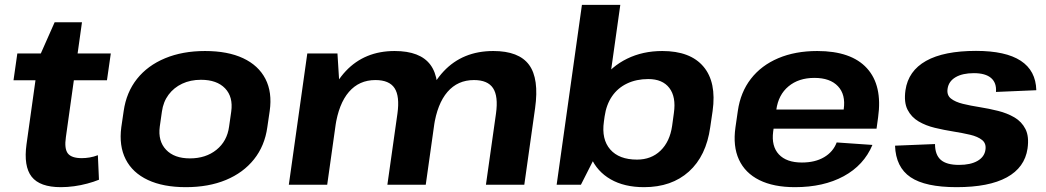

<svg xmlns="http://www.w3.org/2000/svg" viewBox="-20 -760 4302 790"><path d="M230.4 10.1Q143.9 10.1 110.2 -32.9Q76.6 -75.9 89.1 -166.4L138.4 -518.4L204.8 -668.4H317.3L251.1 -195.8Q244.1 -148.4 259.1 -128.8Q274.1 -109.3 316.5 -109.3Q332 -109.3 348.9 -112.1Q365.7 -114.9 382.7 -121.4L387.2 -20.5Q366 -11.8 339.3 -4.7Q312.7 2.5 284.8 6.3Q256.9 10.1 230.4 10.1ZM51.3 -540H435.9L420.1 -429.8H35.6Z M744.6 10.1Q651.6 10.1 588.5 -19.5Q525.4 -49.1 497.2 -104.5Q469 -159.9 479.1 -236.6L488.9 -303.4Q499.9 -380.1 543.6 -435.3Q587.4 -490.4 659.3 -520.3Q731.1 -550.1 823.6 -550.1Q917.1 -550.1 980.3 -520.5Q1043.4 -490.9 1072.1 -435.5Q1100.7 -380.1 1089.7 -303.4L1079.9 -236.6Q1069.3 -159.9 1025.1 -104.5Q980.9 -49.1 909.5 -19.5Q838.1 10.1 744.6 10.1ZM761.4 -108.3Q826.8 -108.3 870.7 -143.7Q914.6 -179.2 922.6 -239.2L931.4 -300.8Q939.8 -361.3 906.1 -396.5Q872.3 -431.7 806.9 -431.7Q763.8 -431.7 729.5 -415.6Q695.3 -399.5 673.5 -370.2Q651.7 -341 646.2 -300.8L637.4 -239.2Q629.5 -179.7 663.2 -144Q696.9 -108.3 761.4 -108.3Z M2020.8 -292.8Q2030.7 -364 2008.7 -397.3Q1986.7 -430.6 1930.2 -430.6Q1863.3 -430.6 1821.2 -381.9Q1779.1 -333.2 1765.2 -239.3L1696.4 -157.3L1705.9 -227.4Q1727 -383 1805.4 -466.5Q1883.9 -550.1 2009.7 -550.1Q2115 -550.1 2156.9 -493.2Q2198.7 -436.3 2181.7 -315L2137.3 0H1979.4ZM1244.4 -540H1368.5L1378.9 -373.8L1326.3 0H1168.4ZM1615.3 -292.8Q1625.2 -364 1603.5 -397.3Q1581.7 -430.6 1524.7 -430.6Q1457.8 -430.6 1415.7 -381.9Q1373.6 -333.2 1359.7 -239.3L1290.9 -157.3L1301.4 -227.4Q1325 -385 1402.7 -467.5Q1480.4 -550.1 1603.7 -550.1Q1709 -550.1 1751.1 -493.2Q1793.2 -436.3 1776.2 -315L1731.8 0H1573.9Z M2630 10.1Q2548.8 10.1 2492.6 -22.2Q2436.4 -54.5 2411.1 -113Q2385.7 -171.6 2396.2 -250.7L2402.2 -292.2Q2413.7 -371.3 2454.8 -429.2Q2495.9 -487 2560.3 -518.5Q2624.8 -550.1 2705 -550.1Q2820.3 -550.1 2874.5 -485.9Q2928.7 -421.7 2912.1 -303.4L2902.3 -236.6Q2885.8 -118.3 2814.6 -54.1Q2743.3 10.1 2630 10.1ZM2374.4 -740H2532.3L2450.2 -157.6L2370.3 0H2270.4ZM2601 -103.3Q2659.6 -103.3 2697.8 -140.2Q2736.1 -177.2 2745.5 -242L2752.8 -295.4Q2762.2 -361.3 2734.1 -398Q2706.1 -434.7 2647.5 -434.7Q2598.5 -434.7 2560.1 -416.4Q2521.7 -398.1 2498.2 -363.7Q2474.7 -329.3 2467.7 -280.8L2464.8 -259.7Q2454.4 -186.9 2490.8 -145.1Q2527.2 -103.3 2601 -103.3Z M3250.9 10.1Q3163 10.1 3104.4 -19Q3045.9 -48.1 3020.4 -103.3Q2995 -158.4 3006.1 -236.1L3015.9 -303.9Q3026.9 -380.6 3069.6 -435.7Q3112.4 -490.9 3182.2 -520.5Q3252.1 -550.1 3342.6 -550.1Q3482.4 -550.1 3547 -479.3Q3611.6 -408.5 3593 -276.9L3586.6 -230.5H3134.2L3145.4 -309.4H3473L3447.7 -279.1L3451.6 -311Q3460.1 -371 3427.8 -405.2Q3395.5 -439.5 3331 -439.5Q3266.1 -439.5 3224.4 -404.7Q3182.7 -370 3174.2 -308.5L3161.3 -218.8Q3153.4 -158.3 3184.7 -124.8Q3216 -91.3 3279.5 -91.3Q3333.9 -91.3 3371 -113.3Q3408.2 -135.3 3422.6 -173.9L3569.7 -163.7Q3534.5 -80 3451.5 -35Q3368.5 10.1 3250.9 10.1Z M3916 10.1Q3787.1 10.1 3726.5 -30.9Q3665.8 -72 3662.7 -160.6L3827.2 -167.3Q3827.2 -123.1 3850.9 -102.3Q3874.6 -81.5 3926 -81.5Q3973.4 -81.5 4002.1 -98Q4030.7 -114.6 4034.7 -143.7Q4038.6 -169.9 4020.8 -184Q4003 -198.2 3971.5 -205.6Q3939.9 -213 3902.1 -219Q3864.3 -225 3826.8 -234Q3789.2 -243 3759.5 -260.5Q3729.7 -278.1 3714.2 -308.6Q3698.6 -339.2 3705.6 -388.7Q3717.2 -468.4 3790.4 -509.5Q3863.6 -550.6 3996 -550.6Q4117.9 -550.6 4179.9 -510Q4241.9 -469.5 4244 -388.8L4078 -381.7Q4081 -419.3 4057.7 -439.2Q4034.5 -459 3987 -459Q3940.2 -459 3911.7 -442.2Q3883.3 -425.4 3878.9 -394.9Q3874.9 -368.6 3892.7 -354.5Q3910.5 -340.4 3942.1 -332.7Q3973.6 -325 4011.4 -319.1Q4049.2 -313.1 4086.5 -303.8Q4123.8 -294.5 4153.9 -277Q4183.9 -259.4 4199.4 -228.9Q4214.9 -198.4 4207.9 -148.8Q4196.4 -70.6 4122.6 -30.2Q4048.9 10.1 3916 10.1Z"/></svg>

Font: Pathway Extreme 8pt Thin
Style: Italic
Weight: 100
Italic angle: -8°
Designer: Eduardo Rodriguez Tunni
Foundry: Eduardo Rodriguez Tunni
Version: Version 1.000